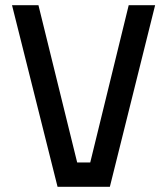

<svg xmlns="http://www.w3.org/2000/svg" viewBox="-20 -714 639 734"><path d="M472 -694H573L400 0H200L26 -694H127L275 -93H325Z"/></svg>

Font: TitilliumText22L Lt
Style: Medium
Weight: 500
Designer: Campivisivi
Foundry: Campivisivi
Version: 1.000